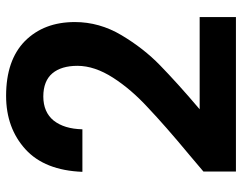

<svg xmlns="http://www.w3.org/2000/svg" viewBox="-100 -684 775 614"><g transform="rotate(-90 287.0 -377.5)"><path d="M45 -114C45 -114 45 -10 45 -10C45 -10 539 -10 539 -10C539 -10 539 -126 539 -126C539 -126 244 -126 244 -126C244 -126 244 -126 244 -126C302 -175 349 -218 385 -253C421 -288 453 -329 481 -376C509 -423 523 -473 523 -525C523 -525 523 -525 523 -525C523 -591 503 -644 462 -685C421 -725 363 -745 287 -745C287 -745 287 -745 287 -745C218 -745 161 -724 116 -683C71 -642 47 -581 44 -501C44 -501 180 -501 180 -501C180 -501 180 -501 180 -501C181 -540 190 -570 208 -593C226 -615 252 -626 285 -626C285 -626 285 -626 285 -626C318 -626 343 -616 359 -597C375 -578 383 -551 383 -517C383 -517 383 -517 383 -517C383 -480 370 -442 345 -403C320 -364 288 -327 250 -292C212 -256 161 -211 97 -158C97 -158 45 -114 45 -114Z"/></g></svg>

Font: Girnar Poppins
Style: SemiBold
Weight: 500
Designer: Ninad Kale (Devanagari), Jonny Pinhorn (Latin)
Foundry: Indian Type Foundry
Version: ""